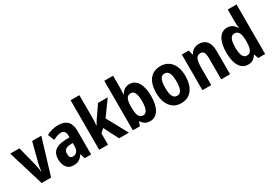

<svg xmlns="http://www.w3.org/2000/svg" viewBox="25 -1651 3609 2551"><g transform="rotate(-30 1830.0 -375.0)"><path d="M168 0 2 -547H143L218 -251Q226 -223 230.5 -193.5Q235 -164 238 -135H242Q243 -158 248 -186.5Q253 -215 260 -246L338 -547H479L313 0Z M745 -557Q833 -557 880 -508.5Q927 -460 927 -363V0H829L806 -73H803Q775 -31 742 -10.5Q709 10 655 10Q585 10 550 -39.5Q515 -89 515 -162Q515 -248 566 -291Q617 -334 716 -338L792 -341V-363Q792 -451 724 -451Q696 -451 665 -441Q634 -431 600 -412L560 -510Q598 -533 645.5 -545Q693 -557 745 -557ZM748 -252Q698 -249 675.5 -227.5Q653 -206 653 -166Q653 -96 708 -96Q744 -96 768 -125Q792 -154 792 -205V-254Z M1186 -426Q1186 -393 1184.5 -360.5Q1183 -328 1180 -296H1183Q1194 -317 1206 -337Q1218 -357 1229 -373L1349 -547H1498L1333 -319L1507 0H1356L1241 -225L1186 -174V0H1051V-760H1186Z M1703 -574Q1703 -531 1699 -476H1704Q1748 -556 1834 -556Q1913 -556 1959.5 -483Q2006 -410 2006 -275Q2006 -139 1959.5 -64.5Q1913 10 1831 10Q1787 10 1758 -7Q1729 -24 1704 -59H1696L1675 0H1568V-760H1703ZM1789 -442Q1741 -442 1722.5 -402.5Q1704 -363 1703 -290V-266Q1703 -183 1723 -143Q1743 -103 1790 -103Q1827 -103 1847.5 -146Q1868 -189 1868 -276Q1868 -442 1789 -442Z M2534 -275Q2534 -194 2509.5 -129.5Q2485 -65 2435 -27.5Q2385 10 2308 10Q2235 10 2185 -27Q2135 -64 2109.5 -128.5Q2084 -193 2084 -275Q2084 -360 2108.5 -423Q2133 -486 2183.5 -521.5Q2234 -557 2310 -557Q2410 -557 2472 -484Q2534 -411 2534 -275ZM2222 -273Q2222 -189 2242.5 -146Q2263 -103 2309 -103Q2355 -103 2375 -146Q2395 -189 2395 -275Q2395 -359 2375 -401.5Q2355 -444 2309 -444Q2263 -444 2242.5 -402Q2222 -360 2222 -273Z M2900 -557Q2974 -557 3016.5 -507.5Q3059 -458 3059 -360V0H2923V-323Q2923 -380 2908.5 -410Q2894 -440 2858 -440Q2808 -440 2789 -398Q2770 -356 2770 -261V0H2635V-547H2741L2757 -477H2765Q2785 -517 2820.5 -537Q2856 -557 2900 -557Z M3334 10Q3251 10 3205 -64Q3159 -138 3159 -273Q3159 -409 3205.5 -483Q3252 -557 3332 -557Q3376 -557 3408.5 -536Q3441 -515 3463 -477H3468Q3466 -503 3464 -528.5Q3462 -554 3462 -575V-760H3597V0H3490L3469 -63H3462Q3438 -27 3409 -8.5Q3380 10 3334 10ZM3377 -102Q3423 -102 3443.5 -139.5Q3464 -177 3465 -256V-283Q3465 -363 3444.5 -402Q3424 -441 3376 -441Q3296 -441 3296 -274Q3296 -102 3377 -102Z"/></g></svg>

Font: Noto Sans Arabic Cond
Style: Bold
Weight: 700
Width: 3
Designer: Monotype Design Team, Nadine Chahine, Nizar Qandah and Khaled Hosny
Foundry: Monotype Imaging Inc.
Version: Version 2.012; ttfautohint (v1.8.4.7-5d5b)